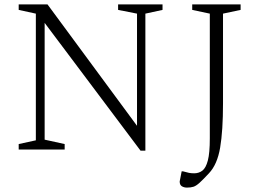

<svg xmlns="http://www.w3.org/2000/svg" viewBox="-20 -680 1184 873"><path d="M65 0V-25L143 -42V-618L65 -635V-660H196L603 -108V-618L517 -635V-660H719V-635L641 -618V5H619L183 -576V-45L274 -25V0ZM830 173Q817 173 807 167Q797 161 797 145Q797 143 799.5 132.5Q802 122 806 99H812Q829 104 839.5 106Q850 108 863 108Q884 108 900 96Q916 84 925 50Q934 16 934 -51V-618L854 -635V-660H1074V-635L994 -618V-210Q994 -86 981 -9Q968 68 930 108Q903 137 887.5 151Q872 165 860 169Q848 173 830 173Z"/></svg>

Font: Spectral SC ExtraLight
Style: Regular
Weight: 275
Designer: Jean-Baptiste Levee
Foundry: Production Type
Version: Version 2.001